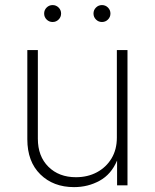

<svg xmlns="http://www.w3.org/2000/svg" viewBox="-20 -748 624 775"><path d="M278.8 7.3Q195.3 7.3 142.8 -44.2Q90.3 -95.7 90.3 -186V-545.9H132.8V-188Q132.8 -117.2 175.3 -75Q217.8 -32.7 286.6 -32.7Q334 -32.7 371.3 -52.7Q408.7 -72.8 430.2 -108.6Q451.7 -144.5 451.7 -192.4V-545.9H494.6V0H452.6V-100.1Q429.2 -44.4 382.3 -18.6Q335.4 7.3 278.8 7.3ZM192.4 -659.2Q178.2 -659.2 168.2 -669.2Q158.2 -679.2 158.2 -693.4Q158.2 -707.5 168.2 -717.5Q178.2 -727.5 192.4 -727.5Q206.5 -727.5 216.6 -717.5Q226.6 -707.5 226.6 -693.4Q226.6 -679.2 216.6 -669.2Q206.5 -659.2 192.4 -659.2ZM391.6 -659.2Q377.4 -659.2 367.4 -669.2Q357.4 -679.2 357.4 -693.4Q357.4 -707.5 367.4 -717.5Q377.4 -727.5 391.6 -727.5Q405.8 -727.5 415.8 -717.5Q425.8 -707.5 425.8 -693.4Q425.8 -679.2 415.8 -669.2Q405.8 -659.2 391.6 -659.2Z"/></svg>

Font: Inter Extra Light
Style: Regular
Weight: 200
Designer: Rasmus Andersson
Foundry: rsms
Version: Version 4.000;git-3c8e0fc